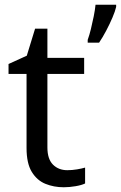

<svg xmlns="http://www.w3.org/2000/svg" viewBox="-20 -780 510 810"><path d="M470 -751Q466 -733 454.5 -706Q443 -679 428 -650.5Q413 -622 398 -600H350V-612Q357 -631 363.5 -657.5Q370 -684 375.5 -711.5Q381 -739 383 -760H470ZM264 -62Q284 -62 305 -65.5Q326 -69 339 -73V-6Q325 1 299 5.5Q273 10 249 10Q207 10 171.5 -4.5Q136 -19 114 -55Q92 -91 92 -156V-468H16V-510L93 -545L128 -659H180V-536H335V-468H180V-158Q180 -109 203.5 -85.5Q227 -62 264 -62Z"/></svg>

Font: Go Noto Kurrent-Regular
Style: Regular
Weight: 400
Designer: Monotype Design Team
Foundry: Monotype Imaging Inc.
Version: Version 2.012; ttfautohint (v1.8.4.7-5d5b)